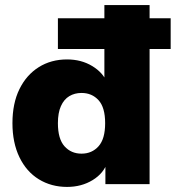

<svg xmlns="http://www.w3.org/2000/svg" viewBox="-20 -725 692 756"><path d="M244 11Q182 11 133 -19Q84 -49 56.5 -106Q29 -163 29 -240Q29 -318 56.5 -374Q84 -430 132.5 -460.5Q181 -491 244 -491Q300 -491 343 -465Q386 -439 402 -399H391V-532H208V-653H391V-705H569V-653H652V-532H569V0H395V-87H403Q389 -43 345 -16Q301 11 244 11ZM301 -120Q342 -120 368 -149Q394 -178 394 -240Q394 -302 368 -330.5Q342 -359 301 -359Q274 -359 253 -346.5Q232 -334 220 -307.5Q208 -281 208 -240Q208 -178 234 -149Q260 -120 301 -120Z"/></svg>

Font: Nunito Sans 12pt ExtraLight 12pt Black
Style: Regular
Weight: 900
Version: Version 3.101;gftools[0.9.27]